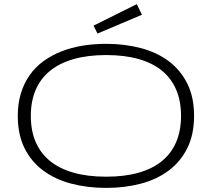

<svg xmlns="http://www.w3.org/2000/svg" viewBox="-20 -895 1024 928"><path d="M918 -335Q918 -244.6 885.3 -179Q852.5 -113.3 795.4 -70.6Q738.3 -27.8 660.6 -7.3Q583 13.2 493.2 13.2Q402.8 13.2 324.7 -7.3Q246.6 -27.8 189 -70.6Q131.3 -113.3 98.6 -179Q65.9 -244.6 65.9 -335Q65.9 -395 81.1 -444.1Q96.2 -493.2 123.5 -532Q150.9 -570.8 189.7 -599.1Q228.5 -627.4 276.1 -646.2Q323.7 -665 378.4 -674.1Q433.1 -683.1 493.2 -683.1Q583 -683.1 660.6 -662.6Q738.3 -642.1 795.4 -599.4Q852.5 -556.6 885.3 -491Q918 -425.3 918 -335ZM855 -335Q855 -406.2 831.8 -460.9Q808.6 -515.6 763.2 -553Q717.8 -590.3 650.1 -609.6Q582.5 -628.9 493.2 -628.9Q403.8 -628.9 335.7 -609.4Q267.6 -589.8 221.7 -552.5Q175.8 -515.1 152.3 -460.2Q128.9 -405.3 128.9 -335Q128.9 -263.7 152.3 -209Q175.8 -154.3 221.7 -116.9Q267.6 -79.6 335.7 -60.3Q403.8 -41 493.2 -41Q582.5 -41 650.1 -60.3Q717.8 -79.6 763.2 -116.9Q808.6 -154.3 831.8 -209Q855 -263.7 855 -335ZM666 -823.7 451.2 -732.9 432.1 -771 641.1 -875Z"/></svg>

Font: Syncopate
Style: Regular
Weight: 400
Width: 7
Version: Version 001.001